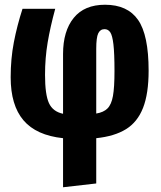

<svg xmlns="http://www.w3.org/2000/svg" viewBox="-20 -568 678 810"><path d="M386 15V206L246 222V15Q133 3 79 -60.5Q25 -124 25 -242Q25 -320 38.5 -390Q52 -460 75 -531H213Q192 -454 181 -388.5Q170 -323 170 -252Q170 -169 186.5 -133Q203 -97 246 -88V-340Q246 -437 291 -492.5Q336 -548 423 -548Q518 -548 562.5 -484Q607 -420 607 -270Q607 -173 583.5 -113Q560 -53 511.5 -23Q463 7 386 15ZM463 -268Q463 -343 458.5 -381Q454 -419 445 -432Q436 -445 421 -445Q403 -445 394.5 -427.5Q386 -410 386 -362V-89Q417 -94 433.5 -110.5Q450 -127 456.5 -163Q463 -199 463 -268Z"/></svg>

Font: Fira Sans Extra Condensed
Style: Bold
Weight: 700
Width: 1
Designer: Carrois Corporate & Edenspiekermann AG
Foundry: Carrois Corporate GbR & Edenspiekermann AG
Version: Version 4.203